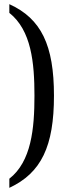

<svg xmlns="http://www.w3.org/2000/svg" viewBox="-20 -778 324 925"><path d="M25 83V127C179 55 240 -73 240 -317C240 -560 179 -688 25 -758V-716C131 -632 146 -476 146 -317C146 -158 131 0 25 83Z"/></svg>

Font: Noto Serif Lao ExtCond
Style: Regular
Weight: 400
Width: 2
Designer: Monotype Design Team
Foundry: Monotype Imaging Inc.
Version: Version 2.004